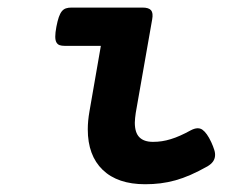

<svg xmlns="http://www.w3.org/2000/svg" viewBox="-20 -471 640 502"><path d="M149.4 -351.1Q141.1 -351.1 135.7 -353Q130.4 -355 127.4 -360.4Q124.5 -365.7 124.5 -375.5Q124.5 -385.3 127.4 -400.9Q130.4 -416.5 133.8 -426.3Q137.2 -436 141.8 -441.7Q146.5 -447.3 152.6 -449.2Q158.7 -451.2 167 -451.2H352.5Q369.1 -451.2 375 -444.1Q380.9 -437 377.9 -420.4L335 -176.3Q334 -169.4 333.3 -162.8Q332.5 -156.2 332.5 -150.4Q332.5 -124 344.5 -112.1Q356.4 -100.1 379.9 -100.1Q392.1 -100.1 403.3 -101.8Q414.6 -103.5 426.5 -107.2Q438.5 -110.8 451.2 -116.5Q463.9 -122.1 479 -130.4Q497.6 -140.1 509.3 -131.8Q521 -123.5 532.2 -99.6Q537.1 -88.9 540 -79.8Q543 -70.8 542.2 -63Q541.5 -55.2 536.9 -48.6Q532.2 -42 522.5 -36.1Q499 -22.9 478.5 -13.9Q458 -4.9 438.5 0.5Q418.9 5.9 399.7 8.3Q380.4 10.7 359.4 10.7Q287.6 10.7 248.5 -26.9Q209.5 -64.5 209.5 -132.8Q209.5 -154.8 213.9 -179.7L243.7 -351.1Z"/></svg>

Font: Courier Prime
Style: Bold Italic
Weight: 700
Monospace: yes
Designer: Alan Dague-Greene
Foundry: Quote-Unquote Apps
Version: Version 1.202